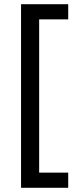

<svg xmlns="http://www.w3.org/2000/svg" viewBox="-20 -734 369 912"><path d="M304 158V86H166V-642H304V-714H80V158Z"/></svg>

Font: Noto Sans Runic
Style: Regular
Weight: 400
Designer: Monotype Design Team
Foundry: Monotype Imaging Inc.
Version: Version 2.002